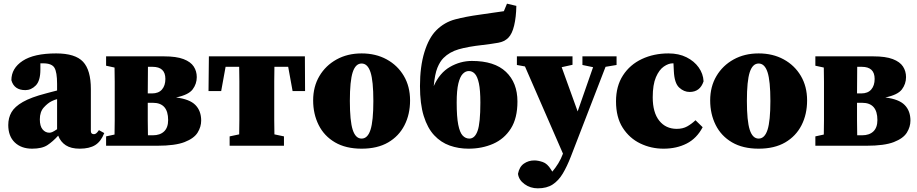

<svg xmlns="http://www.w3.org/2000/svg" viewBox="-20 -794 4998 1046"><path d="M414 16Q367 16 338.5 -2.5Q310 -21 297 -55Q268 -23 238.5 -3.5Q209 16 155 16Q96 16 60.5 -18Q25 -52 25 -113Q25 -152 42.5 -182.5Q60 -213 104.5 -238.5Q149 -264 230 -285Q242 -288 258 -292.5Q274 -297 291 -301V-337Q291 -401 276.5 -425Q262 -449 215 -449Q211 -449 207.5 -449Q204 -449 200 -449V-415Q200 -354 175 -328.5Q150 -303 118 -303Q57 -303 42 -357Q42 -422 103.5 -462.5Q165 -503 286 -503Q390 -503 432.5 -457.5Q475 -412 475 -309V-80Q475 -63 492 -63Q498 -63 504 -67.5Q510 -72 519 -85L548 -69Q530 -23 498.5 -3.5Q467 16 414 16ZM197 -144Q197 -107 212 -89Q227 -71 249 -71Q256 -71 264.5 -74.5Q273 -78 291 -90V-254Q276 -250 262 -243Q241 -233 219 -209Q197 -185 197 -144Z M558 -436V-487H873Q941 -487 980 -472Q1019 -457 1035.5 -431.5Q1052 -406 1052 -374Q1052 -337 1029.5 -307Q1007 -277 939 -263Q1013 -254 1044.5 -222Q1076 -190 1076 -137Q1076 -103 1056.5 -71.5Q1037 -40 985.5 -20Q934 0 837 0H558V-51L604 -61Q605 -97 605 -138Q605 -179 605 -210V-277Q605 -308 605 -349Q605 -390 604 -426ZM785 -210Q785 -179 785 -136.5Q785 -94 786 -57H813Q852 -57 874 -78Q896 -99 896 -140Q896 -234 813 -234H785ZM811 -430H786Q786 -398 785.5 -359.5Q785 -321 785 -285H808Q844 -285 862.5 -306.5Q881 -328 881 -364Q881 -430 811 -430Z M1116 -298 1118 -487H1641L1642 -298H1574L1550 -430H1475Q1474 -393 1474 -351Q1474 -309 1474 -277V-210Q1474 -179 1474 -139Q1474 -99 1475 -62L1527 -51V0H1231V-51L1283 -62Q1284 -99 1284 -139Q1284 -179 1284 -210V-277Q1284 -309 1284 -351Q1284 -393 1283 -430H1209L1185 -298Z M1950 16Q1864 16 1805 -18.5Q1746 -53 1716 -113Q1686 -173 1686 -247Q1686 -322 1720 -379.5Q1754 -437 1813.5 -470Q1873 -503 1950 -503Q2027 -503 2086.5 -470.5Q2146 -438 2180 -380.5Q2214 -323 2214 -247Q2214 -171 2183.5 -111.5Q2153 -52 2094.5 -18Q2036 16 1950 16ZM1950 -39Q1983 -39 1998.5 -87Q2014 -135 2014 -244Q2014 -353 1998.5 -400.5Q1983 -448 1950 -448Q1917 -448 1901.5 -400.5Q1886 -353 1886 -244Q1886 -135 1901.5 -87Q1917 -39 1950 -39Z M2532 16Q2478 16 2430 -1Q2382 -18 2345.5 -57Q2309 -96 2288.5 -162Q2268 -228 2268 -325Q2268 -431 2292 -509.5Q2316 -588 2357 -629Q2401 -673 2460 -688.5Q2519 -704 2593 -714Q2623 -718 2658.5 -723.5Q2694 -729 2725 -733L2742 -774L2793 -762Q2792 -701 2781 -655Q2770 -609 2749 -588Q2728 -567 2694 -561Q2660 -555 2610 -549Q2529 -540 2479 -525.5Q2429 -511 2396 -478Q2377 -459 2363 -425Q2349 -391 2343 -325Q2375 -397 2431.5 -429.5Q2488 -462 2551 -462Q2674 -462 2736.5 -402.5Q2799 -343 2799 -241Q2799 -150 2763 -93.5Q2727 -37 2666.5 -10.5Q2606 16 2532 16ZM2537 -39Q2567 -39 2582 -81.5Q2597 -124 2597 -235Q2597 -303 2589 -340Q2581 -377 2567 -392Q2553 -407 2534 -407Q2516 -407 2501 -391.5Q2486 -376 2477 -339Q2468 -302 2468 -235Q2468 -157 2476.5 -114.5Q2485 -72 2500.5 -55.5Q2516 -39 2537 -39Z M3153 -440V-487H3339V-440L3279 -430L3090 59Q3069 113 3046 151.5Q3023 190 2991 211Q2959 232 2910 232Q2869 232 2837.5 209Q2806 186 2802 153Q2809 115 2834 97.5Q2859 80 2891 80Q2911 80 2936.5 88.5Q2962 97 2982 130L2989 141Q3006 121 3021.5 96Q3037 71 3047 43L2840 -432L2796 -440V-487H3099V-441L3040 -428L3127 -187L3211 -428Z M3595 16Q3527 16 3468 -12.5Q3409 -41 3372.5 -98Q3336 -155 3336 -242Q3336 -325 3374 -383.5Q3412 -442 3477 -472.5Q3542 -503 3622 -503Q3678 -503 3720 -482Q3762 -461 3786.5 -426.5Q3811 -392 3813 -351Q3794 -293 3737 -293Q3706 -293 3680 -317Q3654 -341 3651 -407L3649 -449H3645Q3622 -449 3596.5 -431.5Q3571 -414 3553.5 -373.5Q3536 -333 3536 -264Q3536 -181 3571.5 -136.5Q3607 -92 3667 -92Q3700 -92 3724 -105.5Q3748 -119 3769 -139L3808 -101Q3776 -40 3721 -12Q3666 16 3595 16Z M4113 16Q4027 16 3968 -18.5Q3909 -53 3879 -113Q3849 -173 3849 -247Q3849 -322 3883 -379.5Q3917 -437 3976.5 -470Q4036 -503 4113 -503Q4190 -503 4249.5 -470.5Q4309 -438 4343 -380.5Q4377 -323 4377 -247Q4377 -171 4346.5 -111.5Q4316 -52 4257.5 -18Q4199 16 4113 16ZM4113 -39Q4146 -39 4161.5 -87Q4177 -135 4177 -244Q4177 -353 4161.5 -400.5Q4146 -448 4113 -448Q4080 -448 4064.5 -400.5Q4049 -353 4049 -244Q4049 -135 4064.5 -87Q4080 -39 4113 -39Z M4422 -436V-487H4737Q4805 -487 4844 -472Q4883 -457 4899.5 -431.5Q4916 -406 4916 -374Q4916 -337 4893.5 -307Q4871 -277 4803 -263Q4877 -254 4908.5 -222Q4940 -190 4940 -137Q4940 -103 4920.5 -71.5Q4901 -40 4849.5 -20Q4798 0 4701 0H4422V-51L4468 -61Q4469 -97 4469 -138Q4469 -179 4469 -210V-277Q4469 -308 4469 -349Q4469 -390 4468 -426ZM4649 -210Q4649 -179 4649 -136.5Q4649 -94 4650 -57H4677Q4716 -57 4738 -78Q4760 -99 4760 -140Q4760 -234 4677 -234H4649ZM4675 -430H4650Q4650 -398 4649.5 -359.5Q4649 -321 4649 -285H4672Q4708 -285 4726.5 -306.5Q4745 -328 4745 -364Q4745 -430 4675 -430Z"/></svg>

Font: Source Serif Pro Black
Style: Regular
Weight: 900
Designer: Frank Grießhammer
Foundry: Adobe Systems Incorporated
Version: Version 3.001;hotconv 1.0.111;makeotfexe 2.5.65597